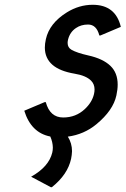

<svg xmlns="http://www.w3.org/2000/svg" viewBox="-20 -567 530 807"><path d="M82 -101.6 167.5 -137.7H172.4Q189.9 -73.2 245.6 -73.2Q298.8 -73.2 336.4 -108.4Q366.7 -136.7 375 -171.4Q377.4 -181.6 377.4 -190.9Q377.4 -213.4 362.8 -228Q341.3 -249.5 293.5 -257.3Q231.9 -267.6 200.7 -294.4Q168.5 -322.3 168.5 -367.2Q168.5 -383.3 172.9 -402.8Q188 -469.7 261.2 -515.1Q312.5 -546.9 369.6 -546.9Q465.8 -546.9 487.8 -454.1L402.3 -418H397.5Q385.7 -463.9 350.1 -463.9Q320.8 -463.9 299.3 -449.2Q273.9 -432.1 266.1 -400.9Q264.2 -393.1 264.2 -386.7Q264.2 -367.2 280.3 -357.9Q303.2 -344.7 351.1 -334Q412.6 -320.3 443.8 -290.5Q474.6 -261.2 474.6 -211.4Q474.6 -190.9 469.2 -166Q455.6 -103 385.3 -44.9Q333.5 -2 265.1 7.3Q282.7 35.2 282.7 68.4Q282.2 84.5 278.8 100.6Q264.6 166.5 198.2 219.7H193.4L110.8 175.8Q185.5 133.8 199.7 74.2Q202.1 64 202.1 53.2Q201.7 30.3 191.4 6.8Q110.8 -8.8 82 -101.6Z"/></svg>

Font: Nova Script
Style: Regular
Weight: 400
Italic angle: -13°
Version: Version 2.001